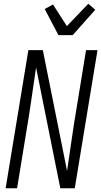

<svg xmlns="http://www.w3.org/2000/svg" viewBox="-20 -1002 540 1022"><path d="M10 0 131 -735H208L337 -92Q350 -179 362.5 -266.5Q375 -354 390 -441L438 -735H499L378 0H301L172 -643Q159 -556 146.5 -468.5Q134 -381 119 -294L71 0ZM291 -815 218 -954 262 -978 336 -863 450 -982 487 -950 367 -815Z"/></svg>

Font: Iosevka Light Oblique
Style: Regular
Weight: 300
Italic angle: -9°
Monospace: yes
Designer: Belleve Invis
Foundry: Belleve Invis
Version: Version 32.5.0; ttfautohint (v1.8.4)